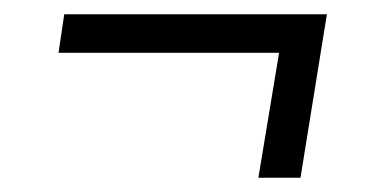

<svg xmlns="http://www.w3.org/2000/svg" viewBox="-20 -387 540 269"><path d="M401 -138H342L371 -313H62L70 -367H438Z"/></svg>

Font: Iosevka Term Curly Lt Obl
Style: Regular
Weight: 300
Italic angle: -9°
Designer: Belleve Invis
Foundry: Belleve Invis
Version: Version 32.3.0